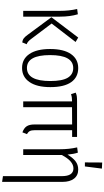

<svg xmlns="http://www.w3.org/2000/svg" viewBox="406 -1214 1012 1865"><g transform="rotate(90 912.5 -281.0)"><path d="M387.2 -508.8 208 -275.9 357.9 -77.1Q383.3 -42 409.2 -33.2L391.1 9.8Q367.2 6.3 350.8 -6.3Q334.5 -19 314.9 -46.9L147 -273.9L344.2 -534.2ZM118.2 -530.8Q141.1 -455.1 141.1 -357.9V0H85V-355Q85 -446.3 66.9 -523.9Z M640.6 -534.2Q729.5 -534.2 777.6 -465.8Q825.7 -397.5 825.7 -263.2Q825.7 -132.3 776.1 -60.5Q726.6 11.2 639.6 11.2Q552.7 11.2 504.2 -59.8Q455.6 -130.9 455.6 -261.2Q455.6 -393.6 504.6 -463.9Q553.7 -534.2 640.6 -534.2ZM640.6 -485.8Q514.6 -485.8 514.6 -261.2Q514.6 -36.1 639.6 -36.1Q766.6 -36.1 766.6 -263.2Q766.6 -378.9 734.6 -432.4Q702.6 -485.8 640.6 -485.8Z M1309.6 -475.1H1244.1V-112.8Q1244.1 -80.6 1252.7 -64.2Q1261.2 -47.9 1282.2 -36.1L1265.1 7.8Q1224.1 -6.8 1206.3 -33.4Q1188.5 -60.1 1188.5 -108.9V-475.1L1020.5 -474.1V0H964.4V-474.1H956.5Q920.9 -474.1 893.6 -464.8L879.4 -509.8Q897.5 -518.1 914.8 -520.5Q932.1 -522.9 963.4 -522.9H1309.6Z M1617.2 -764.2 1596.2 -599.1H1557.1L1558.1 -767.1ZM1626.5 -534.2Q1683.6 -534.2 1714.8 -493.4Q1746.1 -452.6 1746.1 -382.8V205.1L1690.4 196.8V-376Q1690.4 -487.8 1615.2 -487.8Q1543.9 -487.8 1485.4 -375V0H1429.2V-355Q1429.2 -446.3 1411.1 -523.9L1462.4 -530.8Q1475.6 -490.7 1481.4 -430.2Q1510.3 -480 1544.7 -507.1Q1579.1 -534.2 1626.5 -534.2Z"/></g></svg>

Font: Fira Sans Compressed Light
Style: Regular
Weight: 300
Width: 1
Designer: Carrois Corporate & Edenspiekermann AG
Foundry: Carrois Corporate GbR & Edenspiekermann AG
Version: Version 4.203;PS 004.203;hotconv 1.0.88;makeotf.lib2.5.64775